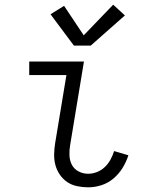

<svg xmlns="http://www.w3.org/2000/svg" viewBox="-20 -793 640 821"><path d="M357 8Q333 8 309.5 3Q286 -2 267.5 -14.5Q249 -27 236 -46Q223 -65 217 -87Q211 -109 211.5 -133.5Q212 -158 216 -182L264 -472H105V-530H339L280 -173Q276 -151 277 -128.5Q278 -106 287.5 -88Q297 -70 316 -60Q335 -50 357 -50Q376 -50 395 -57.5Q414 -65 428.5 -79Q443 -93 452.5 -110.5Q462 -128 468 -147L529 -129Q520 -101 504.5 -75.5Q489 -50 465.5 -30Q442 -10 413.5 -1Q385 8 357 8ZM296 -598 196 -732 254 -768 338 -642 464 -773 514 -727 368 -598Z"/></svg>

Font: Iosevka Curly Slab LtEx
Style: Italic
Weight: 300
Width: 7
Italic angle: -9°
Monospace: yes
Designer: Belleve Invis
Foundry: Belleve Invis
Version: Version 11.1.0; ttfautohint (v1.8.3)